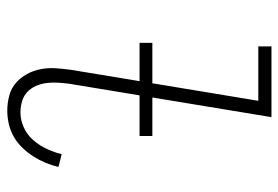

<svg xmlns="http://www.w3.org/2000/svg" viewBox="-142 -634 783 540"><g transform="rotate(90 250.0 -363.5)"><path d="M291 8Q269 8 248.5 2.5Q228 -3 213 -16Q198 -29 188 -47Q178 -65 174 -86Q170 -107 171.5 -128.5Q173 -150 176 -172L263 -698H110V-735H309L215 -166Q213 -150 212 -134Q211 -118 213 -102.5Q215 -87 221 -73Q227 -59 238 -48.5Q249 -38 264.5 -33.5Q280 -29 296 -29Q317 -29 338 -38.5Q359 -48 374 -65.5Q389 -83 398.5 -103.5Q408 -124 413 -145L449 -136Q445 -118 437.5 -100Q430 -82 419.5 -65.5Q409 -49 395 -34.5Q381 -20 364.5 -10.5Q348 -1 329 3.5Q310 8 291 8ZM100 -364V-400H362V-364Z"/></g></svg>

Font: Iosevka Term Curly Extralight
Style: Italic
Weight: 200
Italic angle: -9°
Designer: Belleve Invis
Foundry: Belleve Invis
Version: Version 32.3.0